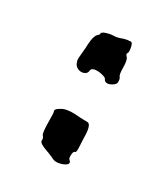

<svg xmlns="http://www.w3.org/2000/svg" viewBox="-79 -660 286 328"><g transform="rotate(30 63.5 -496.0)"><path d="M86 -617H88Q91 -616 92.5 -607.5Q94 -599 92 -597Q90 -595 94 -591Q98 -587 98 -572Q98 -558 101 -555Q103 -553 103 -546Q103 -542 97.5 -538.5Q92 -535 87.5 -535Q83 -535 81 -539Q80 -543 66 -545Q52 -546 51 -539Q51 -534 46.5 -531.5Q42 -529 36.5 -530Q31 -531 27 -536Q23 -543 24 -550Q24 -552 25 -561.5Q26 -571 26 -577Q27 -593 32 -598Q37 -602 35 -604L39 -607Q49 -611 58 -611Q64 -611 74 -615Q82 -617 86 -617ZM92 -461Q100 -460 100 -434Q100 -431 100.5 -423.5Q101 -416 101 -414Q101 -406 99 -406Q96 -406 95.5 -399Q95 -392 97 -390Q106 -383 90 -377Q78 -373 70 -378Q61 -382 55 -384Q49 -386 44 -389Q39 -392 40 -396Q40 -400 37 -403Q34 -407 34 -432Q34 -446 33 -448Q31 -452 40 -457Q49 -463 67 -462Q77 -461 89 -461Z"/></g></svg>

Font: Strokes
Style: Regular
Weight: 400
Version: Version 1.0